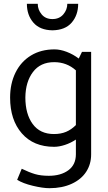

<svg xmlns="http://www.w3.org/2000/svg" viewBox="-20 -757 566 1007"><path d="M458 53Q458 104 432 144Q406 184 356 207Q306 230 239 230Q205 230 152.5 217.5Q100 205 70 186L94 128Q133 147 163.5 156Q194 165 236 165Q299 165 338.5 136Q378 107 378 52V-25Q351 -7 320.5 3Q290 13 264 13Q156 13 94.5 -57.5Q33 -128 33 -245Q33 -319 61.5 -376.5Q90 -434 142.5 -466Q195 -498 266 -498Q296 -498 330 -485Q364 -472 393 -450L410 -485H458ZM378 -101V-388Q330 -431 264 -431Q192 -431 153 -379.5Q114 -328 113 -246Q113 -159 151.5 -106.5Q190 -54 263 -54Q299 -54 326.5 -65.5Q354 -77 378 -101ZM255 -657Q219 -657 198.5 -681.5Q178 -706 178 -737H121Q121 -678 155 -638.5Q189 -599 255 -598Q322 -599 356 -638.5Q390 -678 390 -737H333Q333 -706 312 -681.5Q291 -657 255 -657Z"/></svg>

Font: Catamaran
Style: Regular
Weight: 400
Designer: Pria Ravichandran
Version: Version 1.000;PS 001.000;hotconv 1.0.70;makeotf.lib2.5.58329